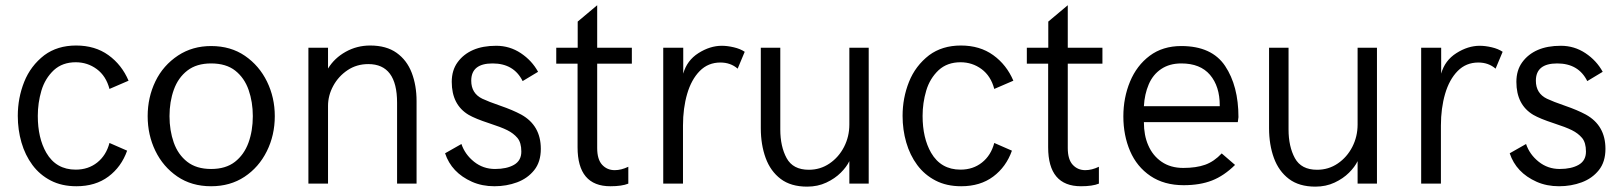

<svg xmlns="http://www.w3.org/2000/svg" viewBox="-20 -702 6194 734"><path d="M272 10Q216 10 174 -11.8Q132 -33.5 104 -71.2Q76 -109 62 -157.5Q48 -206 48 -259Q48 -327.5 72.5 -389Q97 -450.5 149.5 -491Q199.5 -528 271 -528Q343.5 -528 394.5 -491.2Q445.5 -454.5 471.5 -393.5L398.5 -362Q385.5 -411.5 350 -437.8Q314.5 -464 269.5 -464Q219 -464 186 -434Q152 -402 138.2 -355.2Q124.5 -308.5 124.5 -259Q124.5 -174.5 157 -118Q194.5 -53.5 269.5 -53.5Q317.5 -53.5 351.8 -80.8Q386 -108 398.5 -155.5L466 -126Q444 -64 394.5 -27Q345 10 272 10Z M787 10Q712.5 10 658 -27.2Q603.5 -64.5 574 -125.2Q544.5 -186 544.5 -258Q544.5 -329.5 574 -390.8Q603.5 -452 661 -490Q716 -526 787 -526Q862 -526 916.5 -488.5Q971 -451 1000.8 -390Q1030.5 -329 1030.5 -258Q1030.5 -185 1000 -123.8Q969.5 -62.5 914.8 -26.2Q860 10 787 10ZM787 -56Q843 -56 878 -83.2Q913 -110.5 929.8 -156.2Q946.5 -202 946.5 -258Q946.5 -312 930.5 -358Q914.5 -404 879.5 -431.8Q844.5 -459.5 787 -459.5Q731.5 -459.5 696.2 -432.2Q661 -405 644.5 -359Q628 -313 628 -258Q628 -203.5 644.2 -157.2Q660.5 -111 695.8 -83.5Q731 -56 787 -56Z M1572.5 0H1498V-309.5Q1498 -457 1388 -457Q1343.5 -457 1308.8 -433.8Q1274 -410.5 1254 -373.8Q1234 -337 1234 -297V0H1159V-519.5H1234V-440Q1258.5 -480 1301.5 -504Q1344.5 -528 1395 -528Q1457 -528 1496.2 -500Q1535.5 -472 1554 -423.8Q1572.5 -375.5 1572.5 -315.5Z M1870 10Q1823 10 1784.5 -7Q1706 -42 1681.5 -116L1744 -151.5Q1757.5 -111.5 1792.2 -83.8Q1827 -56 1872.5 -56Q1917.5 -56 1945.2 -72Q1973 -88 1973 -122.5Q1973 -157 1958 -174.8Q1943 -192.5 1919.5 -204.2Q1896 -216 1849.5 -231Q1797.5 -248 1771.5 -263Q1707 -301.5 1707 -389Q1707 -433.5 1729.5 -464.2Q1752 -495 1788.8 -511Q1825.5 -527 1877 -527Q1928.5 -527 1971 -498.8Q2013.5 -470.5 2037 -427.5L1978 -392Q1944.5 -459.5 1863 -459.5Q1781.5 -459.5 1781.5 -393.5Q1781.5 -345 1824 -324.5Q1847 -313.5 1893.5 -297.5Q1940 -281.5 1972.5 -264Q2047.5 -222.5 2047.5 -133Q2047.5 -83 2022.2 -51.5Q1997 -20 1956.8 -5Q1916.5 10 1870 10Z M2313.5 10Q2188 10 2188 -139V-458.5H2106.5V-519.5H2188.5V-619.5L2263 -682V-519.5H2395.5V-458.5H2263V-136Q2263 -92.5 2282 -72Q2301 -51.5 2330 -51.5Q2355 -51.5 2382 -64.5V0Q2357.5 10 2313.5 10Z M2591 0H2515.5V-519.5H2592V-420.5Q2606 -471 2650.2 -499Q2694.5 -527 2739.5 -527Q2760.5 -527 2785.2 -521.2Q2810 -515.5 2827 -504L2800 -439.5Q2773 -463 2734 -463Q2687 -463 2655 -430.5Q2623 -398 2607 -343.2Q2591 -288.5 2591 -222Z M3065.5 11.5Q3003.5 11.5 2964.5 -18Q2925.5 -47.5 2907 -98.2Q2888.5 -149 2888.5 -212V-519.5H2963V-207Q2963 -142 2987.2 -97.5Q3011.5 -53 3072 -53Q3116 -53 3151.2 -77Q3186.5 -101 3206.8 -140.5Q3227 -180 3227 -226V-519.5H3301V0H3227V-86Q3216.5 -64 3194.2 -41.8Q3172 -19.5 3139 -4Q3106 11.5 3065.5 11.5Z M3654.5 10Q3598.5 10 3556.5 -11.8Q3514.5 -33.5 3486.5 -71.2Q3458.5 -109 3444.5 -157.5Q3430.5 -206 3430.5 -259Q3430.5 -327.5 3455 -389Q3479.5 -450.5 3532 -491Q3582 -528 3653.5 -528Q3726 -528 3777 -491.2Q3828 -454.5 3854 -393.5L3781 -362Q3768 -411.5 3732.5 -437.8Q3697 -464 3652 -464Q3601.5 -464 3568.5 -434Q3534.5 -402 3520.8 -355.2Q3507 -308.5 3507 -259Q3507 -174.5 3539.5 -118Q3577 -53.5 3652 -53.5Q3700 -53.5 3734.2 -80.8Q3768.5 -108 3781 -155.5L3848.5 -126Q3826.5 -64 3777 -27Q3727.5 10 3654.5 10Z M4112.5 10Q3987 10 3987 -139V-458.5H3905.5V-519.5H3987.5V-619.5L4062 -682V-519.5H4194.5V-458.5H4062V-136Q4062 -92.5 4081 -72Q4100 -51.5 4129 -51.5Q4154 -51.5 4181 -64.5V0Q4156.5 10 4112.5 10Z M4505 6Q4430.5 6 4378.2 -29.2Q4326 -64.5 4300.2 -124.5Q4274.5 -184.5 4274.5 -257Q4274.5 -328.5 4300 -390Q4325.5 -451.5 4375.2 -488.8Q4425 -526 4496 -526Q4612.5 -526 4663.5 -449.8Q4714.5 -373.5 4714.5 -254L4712 -235H4353Q4353 -184.5 4369.5 -147Q4386.5 -107 4420.8 -83.5Q4455 -60 4503.5 -60Q4553 -60 4587.2 -72.2Q4621.5 -84.5 4650.5 -115.5L4701.5 -71.5Q4659.5 -30 4613.5 -12Q4567.5 6 4505 6ZM4643 -296V-299Q4643 -372 4605.8 -415.8Q4568.5 -459.5 4496 -459.5Q4451 -459.5 4419.2 -438.2Q4387.5 -417 4371.5 -379.5Q4355.5 -342 4353 -296Z M5008.5 11.5Q4946.5 11.5 4907.5 -18Q4868.5 -47.5 4850 -98.2Q4831.5 -149 4831.5 -212V-519.5H4906V-207Q4906 -142 4930.2 -97.5Q4954.5 -53 5015 -53Q5059 -53 5094.2 -77Q5129.5 -101 5149.8 -140.5Q5170 -180 5170 -226V-519.5H5244V0H5170V-86Q5159.5 -64 5137.2 -41.8Q5115 -19.5 5082 -4Q5049 11.5 5008.5 11.5Z M5488.5 0H5413V-519.5H5489.5V-420.5Q5503.5 -471 5547.8 -499Q5592 -527 5637 -527Q5658 -527 5682.8 -521.2Q5707.5 -515.5 5724.5 -504L5697.5 -439.5Q5670.5 -463 5631.5 -463Q5584.5 -463 5552.5 -430.5Q5520.5 -398 5504.5 -343.2Q5488.5 -288.5 5488.5 -222Z M5940 10Q5893 10 5854.5 -7Q5776 -42 5751.5 -116L5814 -151.5Q5827.5 -111.5 5862.2 -83.8Q5897 -56 5942.5 -56Q5987.5 -56 6015.2 -72Q6043 -88 6043 -122.5Q6043 -157 6028 -174.8Q6013 -192.5 5989.5 -204.2Q5966 -216 5919.5 -231Q5867.5 -248 5841.5 -263Q5777 -301.5 5777 -389Q5777 -433.5 5799.5 -464.2Q5822 -495 5858.8 -511Q5895.5 -527 5947 -527Q5998.5 -527 6041 -498.8Q6083.5 -470.5 6107 -427.5L6048 -392Q6014.5 -459.5 5933 -459.5Q5851.5 -459.5 5851.5 -393.5Q5851.5 -345 5894 -324.5Q5917 -313.5 5963.5 -297.5Q6010 -281.5 6042.5 -264Q6117.5 -222.5 6117.5 -133Q6117.5 -83 6092.2 -51.5Q6067 -20 6026.8 -5Q5986.5 10 5940 10Z"/></svg>

Font: Acari Sans
Style: Regular
Weight: 400
Designer: Alfredo Marco Pradil and Stefan Peev (font) & Cristiano Sobral (main changes)
Foundry: Alfredo Marco Pradil and Stefan Peev (font) & Cristiano Sobral (main changes)
Version: Version 1.063; ttfautohint (v1.8.3)